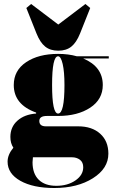

<svg xmlns="http://www.w3.org/2000/svg" viewBox="-20 -714 577 962"><path d="M408 -694 432 -674 381 -546Q363 -501 337.5 -480.5Q312 -460 272 -460Q232 -460 206.5 -480.5Q181 -501 163 -546L112 -674L136 -694L272 -591ZM271 -133H215Q177 -133 177 -108Q177 -81 210 -81H372Q441 -81 482 -44Q523 -7 523 56Q523 130 445.5 179Q368 228 252 228Q146 228 82 192Q18 156 18 96Q18 61 47 26Q32 4 32 -28Q32 -78 67.5 -109.5Q103 -141 161 -145V-150Q49 -190 49 -288Q49 -361 111 -402.5Q173 -444 271 -444Q323 -444 365 -432H525V-421H397Q495 -380 495 -288Q495 -216 432 -174.5Q369 -133 271 -133ZM271 -145Q303 -145 303 -288Q303 -355 294 -393.5Q285 -432 271 -432Q241 -432 241 -288Q241 -145 271 -145ZM143 99Q143 156 174 186.5Q205 217 262 217Q319 217 358 190Q397 163 397 124Q397 99 380.5 86.5Q364 74 340 74H151H145Q143 90 143 99Z"/></svg>

Font: Arapey Black-Display
Style: Regular
Weight: 900
Designer: Eduardo Rodriguez Tunni
Foundry: Eduardo Rodriguez Tunni
Version: Version 4.000